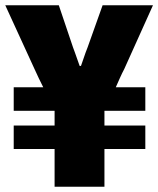

<svg xmlns="http://www.w3.org/2000/svg" viewBox="-27 -708 600 728"><path d="M180 0V-143H25V-232H180V-288H25V-377H137Q130 -391 120 -411.5Q110 -432 104 -446L-7 -688H196L250 -528Q253 -521 257 -509Q261 -497 266 -483.5Q271 -470 275 -458H280Q284 -469 288.5 -482.5Q293 -496 297.5 -508.5Q302 -521 305 -528L362 -688H553L444 -446Q437 -433 427.5 -412Q418 -391 412 -377H524V-288H369V-232H524V-143H369V0Z"/></svg>

Font: Archivo Condensed Black
Style: Regular
Weight: 900
Width: 3
Designer: Hector Gatti
Foundry: Omnibus-Type
Version: Version 2.001